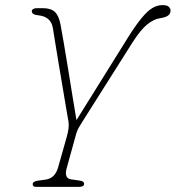

<svg xmlns="http://www.w3.org/2000/svg" viewBox="-20 -732 688 752"><path d="M309.5 -11.5Q309 0 288.5 0H122Q108 0 108 -11Q108.5 -21.5 129 -24.5L158.5 -28.5Q195.5 -33.5 207.5 -76L242 -198Q251.5 -231.5 248.5 -254Q244 -278 237.8 -316Q231.5 -354 224 -398.2Q216.5 -442.5 209.2 -486Q202 -529.5 196.2 -565.5Q190.5 -601.5 187 -622.5Q179.5 -667 130.5 -672Q105 -674 104.5 -688Q104 -692.5 109.5 -696.2Q115 -700 122.5 -700H148Q179 -700 194.8 -685.5Q210.5 -671 217 -636Q222 -609.5 230 -562.8Q238 -516 247 -460.5Q256 -405 264.5 -352.2Q273 -299.5 279.5 -261.5L480.5 -584Q511.5 -633.5 534.8 -661.5Q558 -689.5 577.2 -700.8Q596.5 -712 616.5 -712Q634 -712 641 -705.5Q648 -699 648 -691Q648 -678.5 638.5 -671.2Q629 -664 606 -660.5Q582.5 -657 556.8 -636.5Q531 -616 498.5 -565L304 -257.5Q294 -241.5 288.2 -231.5Q282.5 -221.5 279 -210L241 -72.5Q230.5 -33.5 258.5 -29.5L293.5 -24.5Q310 -22 309.5 -11.5Z"/></svg>

Font: Fraunces 72pt S100 Thin
Style: Italic
Weight: 100
Italic angle: -16°
Version: Version 1.000; ttfautohint (v1.8.3)